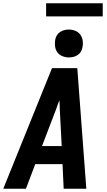

<svg xmlns="http://www.w3.org/2000/svg" viewBox="-29 -1150 649 1170"><path d="M-9 0 288 -735H442L497 0H359L352 -150H186L129 0ZM347 -260 335 -490Q335 -502 334.5 -514.5Q334 -527 333 -539Q328 -527 323.5 -514.5Q319 -502 315 -490L227 -260ZM391 -800Q371 -800 352 -807.5Q333 -815 321.5 -830Q310 -845 307 -865Q304 -885 307 -905Q309 -920 316.5 -933Q324 -946 336.5 -954.5Q349 -963 363 -966.5Q377 -970 391 -970Q411 -970 429.5 -962.5Q448 -955 459.5 -940Q471 -925 474.5 -905Q478 -885 474 -865Q472 -850 465 -837Q458 -824 445.5 -815.5Q433 -807 419 -803.5Q405 -800 391 -800ZM597 -1050H252V-1130H597Z"/></svg>

Font: Iosevka Aile Extrabold Oblique
Style: Regular
Weight: 800
Italic angle: -9°
Designer: Belleve Invis
Foundry: Belleve Invis
Version: Version 31.1.0; ttfautohint (v1.8.4)